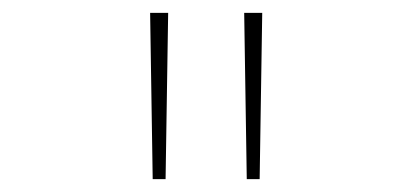

<svg xmlns="http://www.w3.org/2000/svg" viewBox="-20 -734 640 298"><path d="M363 -456 359 -714H387L383 -456ZM217 -456 213 -714H241L237 -456Z"/></svg>

Font: Noto Sans Mono Thin
Style: Regular
Weight: 100
Designer: Monotype Design Team
Foundry: Monotype Imaging Inc.
Version: Version 2.014